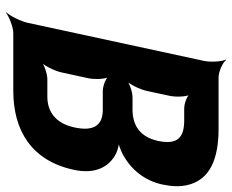

<svg xmlns="http://www.w3.org/2000/svg" viewBox="-89 -688 803 665"><g transform="rotate(90 312.5 -355.5)"><path d="M568 -209C584 -282 560 -331 512 -356C499 -362 478 -367 467 -367L466 -363C478 -363 501 -372 516 -380C565 -407 605 -452 619 -516C626 -549 627 -578 621 -603C603 -681 531 -711 426 -711H249C228 -711 197 -725 188 -737L187 -735C193 -722 196 -685 191 -661L59 -50C54 -26 35 11 23 24V26C38 14 74 0 95 0H294C431 0 536 -62 568 -209ZM421 -210C407 -147 367 -118 315 -118H255C236 -118 202 -107 189 -94L191 -92C207 -104 226 -144 231 -168L251 -260C256 -284 254 -324 244 -336L241 -334C248 -321 277 -310 296 -310H360C415 -310 436 -278 421 -210ZM468 -501C454 -438 414 -414 362 -413H317C298 -413 265 -402 253 -389L255 -387C271 -399 290 -439 295 -463L312 -542C317 -566 315 -606 305 -618L302 -616C308 -603 337 -592 356 -592H397C454 -592 483 -571 468 -501Z"/></g></svg>

Font: Asimov
Style: EdgeExtremeIt
Weight: 500
Designer: Google
Version: Version 2.000980: 2014